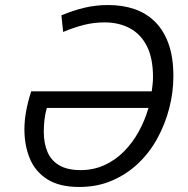

<svg xmlns="http://www.w3.org/2000/svg" viewBox="-20 -728 747 763"><path d="M295 15Q216 15 168 -15.5Q120 -46 98.5 -98Q77 -150 77 -214Q77 -249 84 -287Q91 -325 104 -365H583Q585 -379 586.5 -393.5Q588 -408 588 -422Q588 -497 563.5 -545Q539 -593 495.5 -616Q452 -639 396 -639Q353 -639 313.5 -629Q274 -619 231 -601L224 -667Q272 -687 316.5 -697.5Q361 -708 410 -708Q468 -708 515.5 -691.5Q563 -675 597.5 -640Q632 -605 650.5 -552Q669 -499 669 -425Q669 -361 652.5 -297.5Q636 -234 605 -177.5Q574 -121 528.5 -78Q483 -35 424.5 -10Q366 15 295 15ZM300 -52Q352 -52 395.5 -72Q439 -92 473 -126.5Q507 -161 531.5 -205.5Q556 -250 570 -299H166Q159 -274 156.5 -250Q154 -226 154 -205Q154 -158 169 -123.5Q184 -89 216.5 -70.5Q249 -52 300 -52Z"/></svg>

Font: Ubuntu Sans
Style: Italic
Weight: 400
Italic angle: -13.5°
Designer: Dalton Maag Ltd
Foundry: Dalton Maag Ltd
Version: Version 1.006